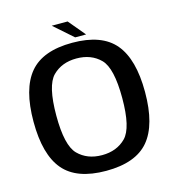

<svg xmlns="http://www.w3.org/2000/svg" viewBox="-116 -891 903 993"><g transform="rotate(-15 335.0 -394.0)"><path d="M331 5Q489 5 559.2 -78.2Q629.5 -161.5 629.5 -337.5Q629.5 -513 559.2 -596.8Q489 -680.5 331 -680.5Q173 -680.5 102.8 -596.8Q32.5 -513 32.5 -337.5Q32.5 -161.5 102.8 -78.2Q173 5 331 5ZM331 -79Q252 -79 203.2 -128.2Q154.5 -177.5 154.5 -337.5Q154.5 -498.5 203.2 -547.5Q252 -596.5 331 -596.5Q410 -596.5 458.8 -547.5Q507.5 -498.5 507.5 -337.5Q507.5 -177.5 458.8 -128.2Q410 -79 331 -79ZM353.5 -703.5H412L337 -793H252Z"/></g></svg>

Font: Anybody UltraCondensed Thin Medium
Style: Regular
Weight: 500
Version: Version 1.111